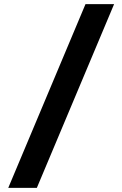

<svg xmlns="http://www.w3.org/2000/svg" viewBox="-20 -802 593 931"><path d="M20 109.1 394.5 -781.8H533.2L158.6 109.1Z"/></svg>

Font: Spartan ExtBd
Style: Regular
Weight: 800
Designer: Matt Bailey, Mirko Velimirovic
Foundry: Matt Bailey
Version: Version 1.005